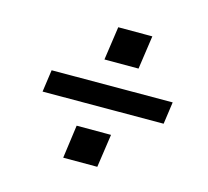

<svg xmlns="http://www.w3.org/2000/svg" viewBox="-77 -690 707 653"><g transform="rotate(15 276.5 -363.5)"><path d="M383 -602H263L246 -484H366ZM508 -403 82 -402 71 -324 497 -325ZM334 -242H213L197 -125H317Z"/></g></svg>

Font: United Sans Medium
Style: Italic
Weight: 500
Italic angle: -8°
Designer: Pablo Impallari, Rodrigo Fuenzalida (Modified by Dan O. Williams)
Version: Version 1.000;PS 001.000;hotconv 1.0.88;makeotf.lib2.5.64775